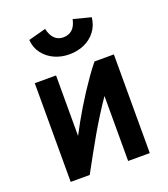

<svg xmlns="http://www.w3.org/2000/svg" viewBox="-139 -859 838 958"><g transform="rotate(-20 280.0 -380.5)"><path d="M71 0V-524H184V-203Q200 -234 218 -266Q236 -298 255.5 -330.5Q275 -363 296.5 -396Q318 -429 340.5 -461Q363 -493 388 -524H491V0H376V-345Q349 -306 323 -264.5Q297 -223 272 -180Q247 -137 222.5 -92Q198 -47 172 0ZM284 -600Q242 -600 206 -616Q170 -632 146 -663Q122 -694 119 -736L212 -761Q220 -725 238.5 -707.5Q257 -690 284 -690Q312 -690 331 -706.5Q350 -723 358 -760L451 -736Q446 -693 422.5 -662.5Q399 -632 363 -616Q327 -600 284 -600Z"/></g></svg>

Font: Ubuntu Sans Mono SemiBold
Style: Regular
Weight: 600
Monospace: yes
Designer: Dalton Maag Ltd
Foundry: Dalton Maag Ltd
Version: Version 1.006